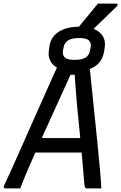

<svg xmlns="http://www.w3.org/2000/svg" viewBox="-36 -1045 672 1065"><path d="M407 -897Q458 -897 490 -882Q522 -867 536 -841.5Q550 -816 545 -783L541 -757Q534 -719 512.5 -695.5Q491 -672 456.5 -660.5Q422 -649 375 -649Q324 -649 291.5 -664Q259 -679 244.5 -705Q230 -731 235 -764L238 -788Q243 -823 264 -847Q285 -871 321 -884Q357 -897 407 -897ZM401 -834Q363 -834 342 -821Q321 -808 317 -783L313 -763Q311 -752 314 -742Q317 -732 325 -725Q334 -718 346.5 -715.5Q359 -713 379 -713Q417 -713 437.5 -725Q458 -737 463 -763L467 -783Q469 -795 466.5 -804.5Q464 -814 457 -821Q449 -828 435.5 -831Q422 -834 401 -834ZM507 -1025Q531 -1025 546 -1025Q561 -1025 575 -1025Q589 -1025 609 -1025Q615 -1025 616.5 -1020Q618 -1015 612 -1010Q590 -989 573.5 -972.5Q557 -956 541.5 -941Q526 -926 507 -908Q488 -890 460 -863Q457 -860 452.5 -857.5Q448 -855 442 -855Q428 -855 415.5 -855Q403 -855 391 -855Q379 -855 368 -855Q392 -885 414.5 -912.5Q437 -940 460 -967.5Q483 -995 507 -1025ZM145 -279H370Q380 -279 392 -279Q404 -279 414 -279L438 -290L442 -244L445 -199H139Q135 -199 133 -200.5Q131 -202 130.5 -205Q130 -208 130 -210ZM76 0Q56 0 35.5 0Q15 0 -5 0Q-10 0 -12.5 -2Q-15 -4 -15.5 -7Q-16 -10 -14 -14Q3 -51 24 -97Q45 -143 68 -195Q91 -247 115.5 -302Q140 -357 164.5 -412.5Q189 -468 212.5 -520.5Q236 -573 257 -620Q278 -667 296 -706Q335 -706 373 -706Q411 -706 447 -706Q452 -706 454 -705Q456 -704 457.5 -701Q459 -698 459 -694Q466 -626 473.5 -554Q481 -482 488.5 -407.5Q496 -333 504 -256Q512 -179 519 -99Q521 -75 523 -50Q525 -25 526 0Q506 0 486 0Q466 0 448 0Q443 0 439.5 -1.5Q436 -3 434.5 -8.5Q433 -14 432 -24Q427 -87 421 -152Q415 -217 409 -281Q403 -345 396.5 -408Q390 -471 385.5 -531Q381 -591 377 -647L398 -630H334L362 -646Q338 -592 310 -530.5Q282 -469 251.5 -402.5Q221 -336 190.5 -268Q160 -200 130.5 -132Q101 -64 76 0Z"/></svg>

Font: RecMonoLinear Nerd Font Mono
Style: Italic
Weight: 400
Italic angle: -10°
Monospace: yes
Version: Version 1.085; ttfautohint (v1.8.4.7-5d5b);Nerd Fonts 3.2.1